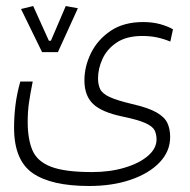

<svg xmlns="http://www.w3.org/2000/svg" viewBox="-20 -454 626 633"><path d="M273.9 159.2Q148.9 159.2 87.6 116.7Q26.4 74.2 26.4 -32.7Q26.4 -70.3 31 -107.7Q35.6 -145 46.9 -185.1H87.9Q79.6 -144 75.4 -114.7Q71.3 -85.4 71.3 -52.2Q71.3 4.4 86.9 41.3Q102.5 78.1 148.2 95.7Q193.8 113.3 283.7 113.3Q342.3 113.3 390.6 98.9Q439 84.5 467.5 60.1Q496.1 35.6 496.1 5.9Q496.1 -11.7 489.5 -24.7Q482.9 -37.6 459.2 -48.3Q435.5 -59.1 383.8 -69.8Q315.4 -84 286.9 -111.3Q258.3 -138.7 258.3 -189Q258.3 -234.9 280 -279.1Q301.8 -323.2 344.7 -352.3Q387.7 -381.3 452.1 -381.3Q482.9 -381.3 508.3 -374.3Q533.7 -367.2 550.3 -357.4L541.5 -316.9Q520.5 -325.7 498 -330.6Q475.6 -335.4 449.2 -335.4Q397 -335.4 364.7 -313.7Q332.5 -292 317.9 -259.8Q303.2 -227.5 303.2 -195.8Q303.2 -174.3 310.5 -159.7Q317.9 -145 341.8 -134Q365.7 -123 414.6 -111.3Q467.8 -99.1 494.9 -84Q522 -68.8 531.5 -49.1Q541 -29.3 541 -2.4Q541 44.9 506.3 81.3Q471.7 117.7 411.4 138.4Q351.1 159.2 273.9 159.2ZM118.7 -282.2 49.3 -424.3 89.4 -434.1 141.1 -319.8H147.9L196.8 -434.1L236.8 -426.8L170.9 -282.2Z"/></svg>

Font: Cascadia Mono NF ExtraLight
Style: Regular
Weight: 200
Monospace: yes
Designer: Aaron Bell
Foundry: Saja Typeworks
Version: Version 2404.023; ttfautohint (v1.8.4)